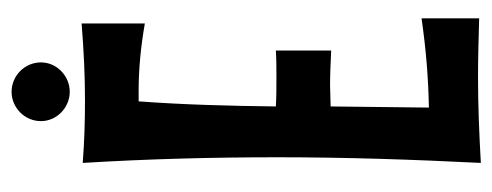

<svg xmlns="http://www.w3.org/2000/svg" viewBox="-286 -582 871 340"><g transform="rotate(-90 150.0 -411.5)"><path d="M231 -359C215 -358 199 -358 184 -358C166 -358 149 -358 132 -359C133 -440 135 -521 141 -602H160C199 -602 239 -598 279 -591V-703C229 -699 186 -697 142 -697C107 -697 71 -698 32 -701C39 -586 42 -471 42 -356C42 -236 38 -116 32 4C85 1 134 -1 184 -1C218 -1 252 0 288 1V-101C232 -93 183 -89 130 -88L132 -262C144 -262 157 -263 169 -263C190 -263 211 -262 231 -261ZM210 -775C210 -804 186 -827 158 -827C130 -827 106 -804 106 -775C106 -747 130 -724 158 -724C186 -724 210 -747 210 -775Z"/></g></svg>

Font: Mouse Memoirs
Style: Regular
Weight: 400
Designer: Astigmatic (AOETI)
Foundry: Astigmatic (AOETI)
Version: Version 1.000